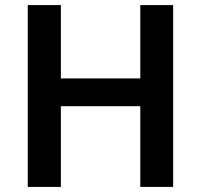

<svg xmlns="http://www.w3.org/2000/svg" viewBox="-20 -734 791 754"><path d="M660 0H531V-317H219V0H89V-714H219V-426H531V-714H660Z"/></svg>

Font: Noto Sans Meetei Mayek SemiBold
Style: Regular
Weight: 600
Designer: Monotype Design Team and Neelakash Kshetrimayum
Foundry: Monotype Imaging Inc.
Version: Version 2.002; ttfautohint (v1.8.4.7-5d5b)